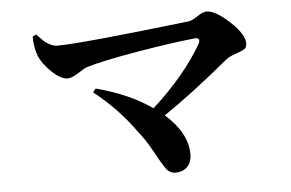

<svg xmlns="http://www.w3.org/2000/svg" viewBox="-46 -703 1091 721"><g transform="rotate(-5 500.0 -342.5)"><path d="M97.7 -601.6 111.3 -608.4Q129.9 -588.9 137.7 -581.5Q145.5 -574.2 159.7 -566.9Q173.8 -559.6 188.5 -559.6Q272.5 -559.6 685.5 -607.4Q699.2 -609.4 721.2 -624Q743.2 -638.7 754.9 -638.7Q789.1 -638.7 841.8 -589.8Q894.5 -541 894.5 -506.8Q894.5 -490.2 883.3 -483.9Q872.1 -477.5 849.6 -470.2Q827.1 -462.9 811.5 -450.2Q674.8 -336.9 566.4 -263.7Q649.4 -190.4 649.4 -109.4Q649.4 -80.1 632.3 -63Q615.2 -45.9 588.9 -45.9Q566.4 -45.9 552.7 -64.5Q539.1 -83 513.2 -130.9Q487.3 -178.7 454.1 -219.7Q392.6 -304.7 305.7 -373L316.4 -386.7Q442.4 -353.5 526.4 -293.9Q651.4 -407.2 716.8 -521.5Q721.7 -531.2 718.3 -537.1Q714.8 -543 704.1 -542Q616.2 -533.2 481.9 -510.3Q347.7 -487.3 291 -469.7Q282.2 -466.8 256.3 -450.2Q230.5 -433.6 215.8 -433.6Q189.5 -433.6 155.8 -465.8Q122.1 -498 109.4 -530.3Q97.7 -563.5 97.7 -601.6Z"/></g></svg>

Font: GenRyuMin TW TTF Bold
Style: Regular
Weight: 700
Version: Version 1.300